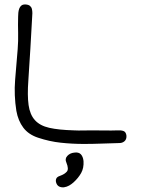

<svg xmlns="http://www.w3.org/2000/svg" viewBox="-20 -632 676 843"><path d="M57.6 -416Q60.5 -452.1 59.6 -487.3Q58.6 -522.5 59.6 -558.6Q59.6 -566.4 60.5 -576.2Q61.5 -585.9 64.5 -594.2Q67.4 -602.5 74.2 -607.9Q81.1 -613.3 93.8 -612.3Q105.5 -611.3 111.8 -606Q118.2 -600.6 120.1 -592.3Q122.1 -584 122.1 -574.2Q122.1 -564.5 121.1 -555.7Q117.2 -486.3 113.3 -417.5Q109.4 -348.6 104.5 -279.3Q99.6 -212.9 105.5 -170.9Q111.3 -128.9 133.3 -104.5Q155.3 -80.1 196.3 -70.8Q237.3 -61.5 304.7 -59.6Q324.2 -58.6 343.8 -59.1Q363.3 -59.6 382.8 -59.6Q411.1 -59.6 440.4 -59.1Q469.7 -58.6 498 -59.6Q511.7 -60.5 522.5 -56.6Q533.2 -52.7 535.2 -36.1Q536.1 -20.5 526.9 -12.2Q517.6 -3.9 503.9 -3.9Q464.8 -2.9 425.8 -1.5Q386.7 0 347.7 0Q296.9 0 247.1 -5.4Q197.3 -10.7 147.5 -27.3Q105.5 -41 82.5 -71.3Q59.6 -101.6 51.8 -145.5Q41 -213.9 46.4 -281.2Q51.8 -348.6 57.6 -416ZM242.2 140.6Q263.7 132.8 273.4 121.6Q283.2 110.4 271.5 82Q263.7 65.4 275.4 52.7Q287.1 40 305.7 38.1Q325.2 35.2 335 45.4Q344.7 55.7 346.7 75.2Q348.6 105.5 336.4 127.4Q324.2 149.4 302.7 168.9Q293.9 176.8 283.7 182.6Q273.4 188.5 260.7 190.4Q233.4 192.4 226.6 169.9Q223.6 160.2 227.1 152.3Q230.5 144.5 242.2 140.6Z"/></svg>

Font: Scriphy
Style: Regular
Weight: 400
Designer: Ala M. Lockhart
Foundry: Ala M. Lockhart
Version: Version 1.0 2021